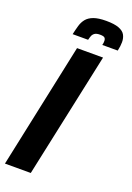

<svg xmlns="http://www.w3.org/2000/svg" viewBox="-180 -932 682 992"><g transform="rotate(20 161.0 -436.0)"><path d="M-16 0 130 -688H273L126 0ZM84 -748Q90 -775 96.5 -797.5Q103 -820 116.5 -836.5Q130 -853 155.5 -862.5Q181 -872 224 -872Q269 -872 294 -862.5Q319 -853 328.5 -836Q338 -819 338 -796Q338 -785 336.5 -773.5Q335 -762 332 -748H247Q249 -754 249.5 -760Q250 -766 250 -771Q250 -782 244 -788Q238 -794 218 -794Q199 -794 189.5 -787.5Q180 -781 176 -771Q172 -761 169 -748Z"/></g></svg>

Font: Saira ExtraCondensed Black
Style: Italic
Weight: 900
Width: 2
Italic angle: -12°
Designer: Hector Gatti with collaboration of the Omnibus-Type team
Foundry: Omnibus-Type
Version: Version 1.101